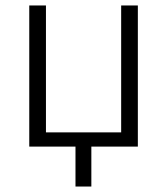

<svg xmlns="http://www.w3.org/2000/svg" viewBox="-20 -536 611 702"><path d="M256 146V0H87V-516H148V-52H423V-516H484V0H314V146Z"/></svg>

Font: Ubuntu Sans Light
Style: Regular
Weight: 300
Designer: Dalton Maag Ltd
Foundry: Dalton Maag Ltd
Version: Version 1.006; ttfautohint (v1.8.4.7-5d5b)